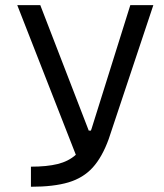

<svg xmlns="http://www.w3.org/2000/svg" viewBox="-20 -713 626 733"><path d="M98.1 0V-76.7Q159.2 -76.7 200.4 -86.9Q241.7 -97.2 269.5 -122.1L45.9 -693.4H133.8L318.8 -214.4H327.1Q328.6 -218.8 330.1 -223.1L477.5 -693.4H565.4L395 -182.1Q370.1 -113.3 334 -73.5Q297.9 -33.7 241.5 -16.8Q185.1 0 98.1 0Z"/></svg>

Font: Cascadia Code NF SemiLight
Style: Regular
Weight: 350
Monospace: yes
Designer: Aaron Bell
Foundry: Saja Typeworks
Version: Version 2404.023; ttfautohint (v1.8.4)